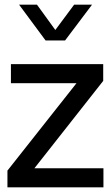

<svg xmlns="http://www.w3.org/2000/svg" viewBox="-20 -806 477 826"><path d="M176 -632C176 -632 62 -786 62 -786C62 -786 139 -786 139 -786C139 -786 218 -677 218 -677C218 -677 299 -786 299 -786C299 -786 376 -786 376 -786C376 -786 260 -632 260 -632C260 -632 176 -632 176 -632ZM12 0C12 0 12 -72 12 -72C12 -72 309 -448 309 -448C309 -448 27 -448 27 -448C27 -448 27 -530 27 -530C27 -530 424 -530 424 -530C424 -530 424 -458 424 -458C424 -458 128 -82 128 -82C128 -82 425 -82 425 -82C425 -82 425 0 425 0C425 0 12 0 12 0Z"/></svg>

Font: Preevio_Regular
Style: Regular
Weight: 500
Designer: Gumpita Rahayu
Foundry: Tokotype Studio
Version: ""